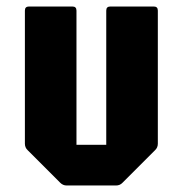

<svg xmlns="http://www.w3.org/2000/svg" viewBox="-20 -570 562 590"><path d="M185 0Q173.5 0 165 -8.5L65 -108.5Q56.5 -116.5 56.5 -128.5V-537.5Q56.5 -550 69 -550H202.5Q215 -550 215 -537.5V-125H306.5V-537.5Q306.5 -550 319 -550H452.5Q465 -550 465 -537.5V-128.5Q465 -116.5 456.5 -108.5L356.5 -8.5Q348.5 0 336.5 0Z"/></svg>

Font: Jaro
Style: Regular
Weight: 400
Designer: Agyei Archer, Celine Hurka, Mirko Velimirović
Version: Version 1.000